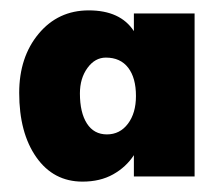

<svg xmlns="http://www.w3.org/2000/svg" viewBox="-20 -741 430 370"><path d="M139 -391Q83 -391 50 -438Q17 -485 17 -562Q17 -631 54.5 -676Q92 -721 151 -721Q212 -721 238 -681V-715H355V-401H238V-442Q223 -419 198 -405Q173 -391 139 -391ZM186 -482Q211 -482 226.5 -502.5Q242 -523 242 -556Q242 -591 227 -610.5Q212 -630 184 -630Q163 -630 148.5 -610Q134 -590 134 -561Q134 -524 147.5 -503Q161 -482 186 -482Z"/></svg>

Font: Readex Pro
Style: Bold
Weight: 700
Designer: Bonnie Shaver-Troup, Thomas Jockin
Foundry: Lexend
Version: Version 1.203; ttfautohint (v1.8.3)